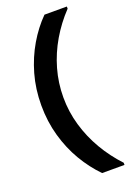

<svg xmlns="http://www.w3.org/2000/svg" viewBox="-177 -878 762 1089"><g transform="rotate(-20 204.0 -333.0)"><path d="M241 145Q185 88 141.5 14.5Q98 -59 73 -147Q48 -235 48 -333Q48 -432 73 -519.5Q98 -607 141.5 -681Q185 -755 241 -811H376V-798Q316 -735 272 -660Q228 -585 204.5 -502.5Q181 -420 181 -333Q181 -246 205 -163.5Q229 -81 272.5 -6.5Q316 68 376 132V145Z"/></g></svg>

Font: DM Sans 10pt
Style: Bold
Weight: 700
Version: Version 4.004;gftools[0.9.30]